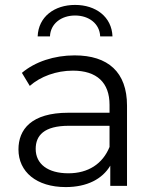

<svg xmlns="http://www.w3.org/2000/svg" viewBox="-20 -755 630 780"><path d="M285 -692C341 -692 385 -659 387 -607H437C434 -687 369 -735 285 -735C201 -735 136 -687 133 -607H183C185 -659 229 -692 285 -692ZM283 -530C200 -530 122 -504 69 -459L101 -406C144 -444 208 -468 276 -468C374 -468 425 -419 425 -329V-297H258C107 -297 55 -229 55 -148C55 -57 128 5 247 5C334 5 396 -28 428 -82V0H496V-326C496 -462 419 -530 283 -530ZM258 -51C174 -51 125 -89 125 -150C125 -204 158 -244 260 -244H425V-158C397 -89 338 -51 258 -51Z"/></svg>

Font: Talent
Style: Regular
Weight: 400
Designer: Mike Powis
Version: Version 1.001;hotconv 1.0.109;makeotfexe 2.5.65596